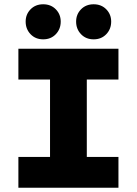

<svg xmlns="http://www.w3.org/2000/svg" viewBox="-20 -878 640 898"><path d="M66 0V-144H214V-506H66V-650H534V-506H386V-144H534V0ZM182 -694Q146 -694 123 -718Q100 -742 100 -777Q100 -811 123 -834.5Q146 -858 182 -858Q218 -858 241 -834.5Q264 -811 264 -777Q264 -742 241 -718Q218 -694 182 -694ZM418 -694Q382 -694 359 -718Q336 -742 336 -777Q336 -811 359 -834.5Q382 -858 418 -858Q454 -858 477 -834.5Q500 -811 500 -777Q500 -742 477 -718Q454 -694 418 -694Z"/></svg>

Font: Source Code Pro ExtraLight Black
Style: Regular
Weight: 900
Monospace: yes
Version: Version 1.018;hotconv 1.0.116;makeotfexe 2.5.65601